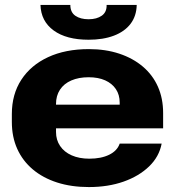

<svg xmlns="http://www.w3.org/2000/svg" viewBox="-20 -747 709 778"><path d="M340 11Q269 11 211.5 -7.5Q154 -26 113 -60.5Q72 -95 50 -143.5Q28 -192 28 -253V-285Q28 -365 66.5 -424Q105 -483 175 -515.5Q245 -548 340 -548Q408 -548 463.5 -529.5Q519 -511 559 -477Q599 -443 620 -395.5Q641 -348 641 -289V-227H178V-323H479L465 -306V-331Q465 -363 449.5 -386Q434 -409 406 -421.5Q378 -434 339 -434Q299 -434 269 -421Q239 -408 223 -383.5Q207 -359 207 -326V-212Q207 -180 223.5 -155.5Q240 -131 270.5 -117.5Q301 -104 342 -104Q390 -104 422.5 -120Q455 -136 465 -165H635Q625 -112 584 -72.5Q543 -33 480.5 -11Q418 11 340 11ZM339 -586Q249 -586 197.5 -623.5Q146 -661 144 -727H265Q265 -697 285.5 -683Q306 -669 339 -669Q372 -669 392.5 -683.5Q413 -698 412 -727H534Q533 -682 509 -650.5Q485 -619 441.5 -602.5Q398 -586 339 -586Z"/></svg>

Font: Hubot Sans SemiExpanded
Style: Bold
Weight: 700
Width: 6
Designer: Deni Anggara
Foundry: GitHub, Inc., Subsidiary of Microsoft Corporation
Version: Version 2.000